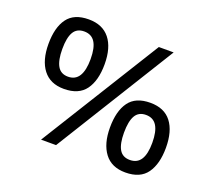

<svg xmlns="http://www.w3.org/2000/svg" viewBox="-110 -780 1049 938"><g transform="rotate(20 414.0 -311.0)"><path d="M569 -622H646L261 0H183ZM202 -271Q131 -271 94 -319Q57 -367 57 -452Q57 -538 91.5 -585Q126 -632 202 -632Q274 -632 311.5 -585Q349 -538 349 -452Q349 -367 314 -319Q279 -271 202 -271ZM201 -334Q239 -334 257.5 -364Q276 -394 276 -452Q276 -511 257.5 -540Q239 -569 201 -569Q163 -569 146 -540Q129 -511 129 -452Q129 -394 146 -364Q163 -334 201 -334ZM624 10Q552 10 515.5 -38.5Q479 -87 479 -171Q479 -257 513.5 -304.5Q548 -352 624 -352Q697 -352 733.5 -304.5Q770 -257 770 -171Q770 -87 735.5 -38.5Q701 10 624 10ZM624 -55Q662 -55 680.5 -84Q699 -113 699 -171Q699 -230 680.5 -259.5Q662 -289 624 -289Q586 -289 569 -259.5Q552 -230 552 -171Q552 -113 569 -84Q586 -55 624 -55Z"/></g></svg>

Font: utamil25
Style: Book
Weight: 400
Designer: Jelle Bosma - Monotype Design Team
Foundry: Monotype Imaging Inc.
Version: Version 2.003